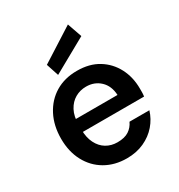

<svg xmlns="http://www.w3.org/2000/svg" viewBox="-181 -884 953 1020"><g transform="rotate(-30 295.5 -374.5)"><path d="M302 12Q228 12 171 -21Q114 -54 82 -114Q50 -174 50 -253Q50 -333 82 -394.5Q114 -456 170.5 -490Q227 -524 303 -524Q379 -524 433 -491Q487 -458 516.5 -401.5Q546 -345 546 -274Q546 -264 546 -252.5Q546 -241 544 -227H137V-305H426Q423 -362 388.5 -394.5Q354 -427 303 -427Q266 -427 235.5 -409.5Q205 -392 186.5 -357.5Q168 -323 168 -271V-242Q168 -193 185.5 -158Q203 -123 233 -105Q263 -87 301 -87Q345 -87 371 -104Q397 -121 410 -150H532Q518 -104 486.5 -67.5Q455 -31 408 -9.5Q361 12 302 12ZM206 -555 181 -631 385 -761 416 -672Z"/></g></svg>

Font: DM Sans 12pt SemiBold
Style: Regular
Weight: 600
Version: Version 4.004;gftools[0.9.30]